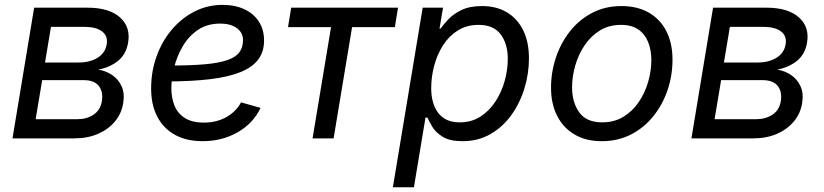

<svg xmlns="http://www.w3.org/2000/svg" viewBox="-20 -578 3441 802"><path d="M32.2 0 122.6 -545.9H345.7Q435.5 -545.9 481 -505.6Q526.4 -465.3 515.1 -399.9Q507.3 -352.1 473.9 -324.5Q440.4 -296.9 390.1 -287.1Q421.4 -282.7 447.8 -265.1Q474.1 -247.6 487.8 -218Q501.5 -188.5 494.6 -147Q487.8 -104 460.2 -70.8Q432.6 -37.6 389.2 -18.8Q345.7 0 290 0ZM128.9 -80.1H303.2Q342.3 -80.1 370.6 -98.9Q398.9 -117.7 405.3 -153.8Q412.1 -194.3 392.8 -218.8Q373.5 -243.2 330.1 -243.2H156.2ZM168 -316.9H308.1Q356 -316.9 387.9 -336.9Q419.9 -356.9 425.8 -393.6Q431.2 -428.2 406 -447Q380.9 -465.8 332.5 -465.8H192.9Z M826.7 11.7Q759.3 11.7 711.2 -14.6Q663.1 -41 637.2 -90.3Q611.3 -139.6 611.3 -208.5Q611.3 -280.3 634.3 -343.5Q657.2 -406.7 698.2 -454.8Q739.3 -502.9 793.2 -530.3Q847.2 -557.6 909.2 -557.6Q961.9 -557.6 1001 -539.3Q1040 -521 1061.5 -487.5Q1083 -454.1 1083 -408.7Q1083 -362.8 1059.3 -330.3Q1035.6 -297.9 985.8 -277.3Q936 -256.8 858.2 -247.3Q780.3 -237.8 672.4 -237.8L684.1 -304.2Q773.4 -304.2 833.5 -309.3Q893.6 -314.5 929 -326.7Q964.4 -338.9 979.7 -359.4Q995.1 -379.9 995.1 -410.6Q995.1 -441.9 969 -460.7Q942.9 -479.5 900.4 -479.5Q845.2 -479.5 806.4 -452.9Q767.6 -426.3 743.2 -384.5Q718.8 -342.8 707.3 -296.1Q695.8 -249.5 695.8 -209Q695.8 -168.9 709 -136.5Q722.2 -104 752.2 -85Q782.2 -65.9 832 -65.9Q884.3 -65.9 925 -88.6Q965.8 -111.3 986.8 -150.4L1068.4 -127.4Q1038.1 -63 972.9 -25.6Q907.7 11.7 826.7 11.7Z M1285.6 0 1362.8 -464.8H1183.1L1196.3 -545.9H1642.6L1629.4 -464.8H1450.7L1373.5 0Z M1621.1 204.1 1745.6 -545.9H1830.6L1815.9 -458.5H1820.3Q1832 -475.1 1852.8 -497.3Q1873.5 -519.5 1907.7 -536.1Q1941.9 -552.7 1993.7 -552.7Q2053.7 -552.7 2097.7 -526.4Q2141.6 -500 2165.5 -451.2Q2189.5 -402.3 2189.5 -334.5Q2189.5 -271 2170.7 -209.2Q2151.9 -147.5 2116.2 -97.7Q2080.6 -47.9 2029.1 -18.1Q1977.5 11.7 1912.1 11.7Q1858.9 11.7 1829.3 -6.6Q1799.8 -24.9 1785.9 -48.3Q1772 -71.8 1765.6 -86.9H1757.3L1709 204.1ZM1900.4 -66.9Q1949.2 -66.9 1986.6 -90.8Q2023.9 -114.7 2049.6 -154.1Q2075.2 -193.4 2088.1 -240Q2101.1 -286.6 2101.1 -332Q2101.1 -394.5 2071.5 -434.3Q2042 -474.1 1979 -474.1Q1929.7 -474.1 1892.6 -450.9Q1855.5 -427.7 1830.8 -389.2Q1806.2 -350.6 1793.7 -303.7Q1781.2 -256.8 1781.2 -209.5Q1781.2 -144.5 1811 -105.7Q1840.8 -66.9 1900.4 -66.9Z M2493.7 11.7Q2427.7 11.7 2380.4 -15.9Q2333 -43.5 2307.4 -93.8Q2281.7 -144 2281.7 -211.4Q2281.7 -276.4 2302 -337.4Q2322.3 -398.4 2360.6 -447Q2398.9 -495.6 2453.4 -524.2Q2507.8 -552.7 2576.2 -552.7Q2642.1 -552.7 2689.9 -525.4Q2737.8 -498 2763.4 -447.8Q2789.1 -397.5 2789.1 -329.1Q2789.1 -263.2 2768.6 -202.1Q2748 -141.1 2709.2 -92.8Q2670.4 -44.4 2616 -16.4Q2561.5 11.7 2493.7 11.7ZM2495.6 -66.9Q2545.9 -66.9 2584.2 -90.3Q2622.6 -113.8 2648.4 -152.1Q2674.3 -190.4 2687.5 -236.3Q2700.7 -282.2 2700.7 -327.1Q2700.7 -368.7 2687.5 -401.9Q2674.3 -435.1 2646.5 -454.6Q2618.7 -474.1 2573.7 -474.1Q2523.9 -474.1 2485.8 -450.7Q2447.8 -427.2 2421.9 -388.7Q2396 -350.1 2382.8 -304Q2369.6 -257.8 2369.6 -212.4Q2369.6 -150.9 2399.4 -108.9Q2429.2 -66.9 2495.6 -66.9Z M2868.2 0 2958.5 -545.9H3181.6Q3271.5 -545.9 3316.9 -505.6Q3362.3 -465.3 3351.1 -399.9Q3343.3 -352.1 3309.8 -324.5Q3276.4 -296.9 3226.1 -287.1Q3257.3 -282.7 3283.7 -265.1Q3310.1 -247.6 3323.7 -218Q3337.4 -188.5 3330.6 -147Q3323.7 -104 3296.1 -70.8Q3268.6 -37.6 3225.1 -18.8Q3181.6 0 3126 0ZM2964.8 -80.1H3139.2Q3178.2 -80.1 3206.5 -98.9Q3234.9 -117.7 3241.2 -153.8Q3248 -194.3 3228.8 -218.8Q3209.5 -243.2 3166 -243.2H2992.2ZM3003.9 -316.9H3144Q3191.9 -316.9 3223.9 -336.9Q3255.9 -356.9 3261.7 -393.6Q3267.1 -428.2 3241.9 -447Q3216.8 -465.8 3168.5 -465.8H3028.8Z"/></svg>

Font: Inter
Style: Italic
Weight: 400
Italic angle: -9.3988°
Designer: Rasmus Andersson
Foundry: rsms
Version: Version 4.001;git-66647c0bb